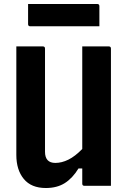

<svg xmlns="http://www.w3.org/2000/svg" viewBox="-20 -933 640 964"><path d="M210 11Q137 11 99.5 -34.5Q62 -80 62 -155V-700H195Q206 -700 206 -689V-171Q206 -115 258 -115Q290 -115 323.5 -131.5Q357 -148 393 -185V-700H526Q537 -700 537 -689V0H404Q393 0 393 -11V-87H374Q344 -38 305 -13.5Q266 11 210 11ZM121 -913H468Q479 -913 479 -902V-801H132Q121 -801 121 -812Z"/></svg>

Font: Recursive Mn Lnr St
Style: Bold
Weight: 700
Monospace: yes
Version: Version 1.079;hotconv 1.0.112;makeotfexe 2.5.65598; ttfautoh